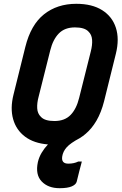

<svg xmlns="http://www.w3.org/2000/svg" viewBox="-20 -740 640 1009"><path d="M381 -720Q464 -720 517 -686.5Q570 -653 589 -594Q608 -535 589 -458L527 -208Q512 -149 487 -106Q462 -63 428 -35Q418 -26 399 -14Q350 12 330.5 34Q311 56 307 82Q301 120 339 120Q369 120 391 109H410Q408 118 405 128.5Q402 139 397 158.5Q392 178 383 215Q379 230 357 239.5Q335 249 293 249Q233 249 199 213.5Q165 178 179 112Q185 86 199 62.5Q213 39 232 19Q158 13 111.5 -22Q65 -57 49 -114Q33 -171 51 -243L113 -493Q142 -610 211.5 -665Q281 -720 381 -720ZM183 -232Q174 -199 175.5 -171Q177 -143 195 -126Q215 -104 266 -104Q320 -104 351 -136Q382 -168 396 -226L457 -469Q466 -504 464 -531Q462 -558 445 -574Q425 -596 374 -596Q320 -596 289 -564Q258 -532 244 -475Z"/></svg>

Font: Recursive Mn Lnr St
Style: Bold Italic
Weight: 700
Italic angle: -15°
Monospace: yes
Version: Version 1.079;hotconv 1.0.112;makeotfexe 2.5.65598; ttfautoh